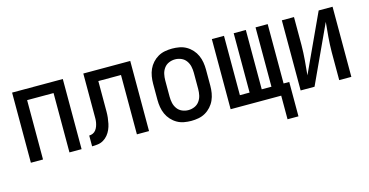

<svg xmlns="http://www.w3.org/2000/svg" viewBox="-73 -864 2646 1375"><g transform="rotate(-15 1250.0 -176.5)"><path d="M62 0V-520H438V0H348V-440H152V0Z M516 0V-80Q530 -80 543.5 -86Q557 -92 566 -104Q575 -116 580 -130Q585 -144 587.5 -158.5Q590 -173 590 -187.5Q590 -202 590 -217Q590 -220 590 -223Q590 -226 590 -230V-231Q590 -238 590 -246Q590 -254 590 -261V-520H938V0H848V-440H680V-261Q680 -261 680 -260.5Q680 -260 680 -260V-259Q680 -259 680 -258.5Q680 -258 680 -258V-257Q680 -235 680 -213Q680 -191 677.5 -169Q675 -147 670.5 -125.5Q666 -104 657 -83.5Q648 -63 634 -46Q620 -29 601 -17.5Q582 -6 560 -3Q538 0 516 0Z M1250 8Q1223 8 1196 3Q1169 -2 1145.5 -15.5Q1122 -29 1103.5 -49.5Q1085 -70 1074 -94.5Q1063 -119 1058.5 -146Q1054 -173 1054 -200V-320Q1054 -347 1058.5 -374Q1063 -401 1074 -425.5Q1085 -450 1103.5 -470.5Q1122 -491 1145.5 -504.5Q1169 -518 1196 -523Q1223 -528 1250 -528Q1277 -528 1304 -523Q1331 -518 1354.5 -504.5Q1378 -491 1396.5 -470.5Q1415 -450 1426 -425.5Q1437 -401 1441.5 -374Q1446 -347 1446 -320V-200Q1446 -173 1441.5 -146Q1437 -119 1426 -94.5Q1415 -70 1396.5 -49.5Q1378 -29 1354.5 -15.5Q1331 -2 1304 3Q1277 8 1250 8ZM1250 -72Q1274 -72 1296 -81.5Q1318 -91 1332 -110.5Q1346 -130 1351 -153Q1356 -176 1356 -200V-320Q1356 -344 1351 -367Q1346 -390 1332 -409.5Q1318 -429 1296 -438.5Q1274 -448 1250 -448Q1226 -448 1204 -438.5Q1182 -429 1168 -409.5Q1154 -390 1149 -367Q1144 -344 1144 -320V-200Q1144 -176 1149 -153Q1154 -130 1168 -110.5Q1182 -91 1204 -81.5Q1226 -72 1250 -72Z M1918 175V0H1543V-520H1633V-80H1705V-520H1795V-80H1867V-520H1957V-80H1999V175Z M2062 0V-520H2152V-312Q2152 -284 2150.5 -256.5Q2149 -229 2147 -201.5Q2145 -174 2142 -147Q2139 -120 2137 -92L2335 -520H2438V0H2348V-208Q2348 -236 2349.5 -263.5Q2351 -291 2353 -318.5Q2355 -346 2358 -373Q2361 -400 2363 -428L2165 0Z"/></g></svg>

Font: Iosevka SS04 Medium
Style: Regular
Weight: 500
Monospace: yes
Designer: Belleve Invis
Foundry: Belleve Invis
Version: Version 19.0.0; ttfautohint (v1.8.4)